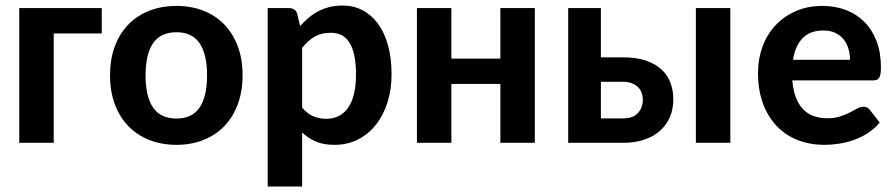

<svg xmlns="http://www.w3.org/2000/svg" viewBox="-20 -514 3221 691"><path d="M346.2 -484.9V-393.6H173.3V0H49.3V-484.9Z M376 0ZM615.2 -492.7Q668.5 -492.7 712.4 -475.3Q756.3 -458 787.6 -425.5Q818.8 -393.1 835.9 -346.9Q853 -300.8 853 -243.7Q853 -185.5 835.9 -139.2Q818.8 -92.8 787.6 -60.3Q756.3 -27.8 712.4 -10.3Q668.5 7.3 615.2 7.3Q561.5 7.3 517.3 -10.3Q473.1 -27.8 441.7 -60.3Q410.2 -92.8 393.1 -139.2Q376 -185.5 376 -243.7Q376 -300.8 393.1 -346.9Q410.2 -393.1 441.7 -425.5Q473.1 -458 517.3 -475.3Q561.5 -492.7 615.2 -492.7ZM615.2 -87.4Q671.4 -87.4 698.2 -126.7Q725.1 -166 725.1 -242.7Q725.1 -319.3 698.2 -358.6Q671.4 -397.9 615.2 -397.9Q558.1 -397.9 531 -358.6Q503.9 -319.3 503.9 -242.7Q503.9 -166 531 -126.7Q558.1 -87.4 615.2 -87.4Z M943.4 0ZM943.4 157.2V-484.9H1019.5Q1031.2 -484.9 1039.3 -479.5Q1047.4 -474.1 1049.8 -462.9L1060.1 -420.4Q1074.7 -436.5 1090.8 -450.2Q1106.9 -463.9 1125.7 -473.6Q1144.5 -483.4 1166.3 -488.8Q1188 -494.1 1213.4 -494.1Q1252 -494.1 1284.2 -477.5Q1316.4 -460.9 1339.8 -429.4Q1363.3 -397.9 1376.2 -351.6Q1389.2 -305.2 1389.2 -246.1Q1389.2 -191.9 1374.5 -145.5Q1359.9 -99.1 1333 -65.2Q1306.2 -31.2 1268.3 -12Q1230.5 7.3 1183.6 7.3Q1144 7.3 1116.7 -4.6Q1089.4 -16.6 1067.4 -37.1V157.2ZM1170.9 -396Q1136.2 -396 1112.3 -382.1Q1088.4 -368.2 1067.4 -341.8V-127Q1085.9 -104.5 1107.7 -95.5Q1129.4 -86.4 1154.3 -86.4Q1178.2 -86.4 1198 -95.9Q1217.8 -105.5 1231.9 -125Q1246.1 -144.5 1253.7 -174.6Q1261.2 -204.6 1261.2 -246.1Q1261.2 -287.1 1254.9 -315.7Q1248.5 -344.2 1236.8 -362.1Q1225.1 -379.9 1208.5 -387.9Q1191.9 -396 1170.9 -396Z M1904.8 -484.9V0H1780.8V-211.9H1604.5V0H1480.5V-484.9H1604.5V-303.2H1780.8V-484.9Z M2142.6 -484.9V-307.6H2221.7Q2271.5 -307.6 2306.2 -295.4Q2340.8 -283.2 2362.5 -262.2Q2384.3 -241.2 2393.8 -213.9Q2403.3 -186.5 2403.3 -156.2Q2403.3 -121.6 2391.1 -93Q2378.9 -64.5 2355.7 -43.7Q2332.5 -22.9 2299.1 -11.5Q2265.6 0 2222.7 0H2024.9V-484.9ZM2608.4 -484.9V0H2484.4V-484.9ZM2142.6 -219.7V-87.9H2222.7Q2257.8 -87.9 2275.6 -106.9Q2293.5 -126 2293.5 -155.3Q2293.5 -168 2289.3 -179.7Q2285.2 -191.4 2276.4 -200.2Q2267.6 -209 2254.2 -214.4Q2240.7 -219.7 2222.2 -219.7Z M2708 0ZM2940.4 -492.7Q2986.3 -492.7 3024.9 -477.8Q3063.5 -462.9 3091.3 -434.8Q3119.1 -406.7 3134.8 -365.7Q3150.4 -324.7 3150.4 -272Q3150.4 -257.8 3148.9 -248.8Q3147.5 -239.7 3144.3 -234.4Q3141.1 -229 3135.5 -226.8Q3129.9 -224.6 3121.6 -224.6H2831.5Q2834.5 -189.5 2844.2 -163.6Q2854 -137.7 2870.1 -121.1Q2886.2 -104.5 2908.2 -96.4Q2930.2 -88.4 2957 -88.4Q2983.9 -88.4 3003.7 -95Q3023.4 -101.6 3038.3 -109.1Q3053.2 -116.7 3064.9 -123.3Q3076.7 -129.9 3087.9 -129.9Q3101.6 -129.9 3110.4 -118.7L3146 -72.8Q3126 -49.3 3101.6 -33.9Q3077.1 -18.6 3051 -9.5Q3024.9 -0.5 2998 3.4Q2971.2 7.3 2946.3 7.3Q2896 7.3 2852.5 -9.3Q2809.1 -25.9 2776.9 -58.8Q2744.6 -91.8 2726.3 -140.4Q2708 -189 2708 -252.9Q2708 -302.2 2724.1 -345.9Q2740.2 -389.6 2770.3 -422.1Q2800.3 -454.6 2843.3 -473.6Q2886.2 -492.7 2940.4 -492.7ZM2942.9 -404.3Q2895.5 -404.3 2868.7 -376.7Q2841.8 -349.1 2834 -298.8H3039.1Q3039.1 -319.8 3033.4 -338.9Q3027.8 -357.9 3015.9 -372.6Q3003.9 -387.2 2985.8 -395.8Q2967.8 -404.3 2942.9 -404.3Z"/></svg>

Font: Carlito
Style: Bold
Weight: 700
Designer: Lukasz Dziedzic
Foundry: tyPoland Lukasz Dziedzic
Version: Version 1.104